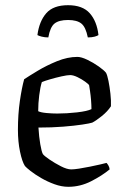

<svg xmlns="http://www.w3.org/2000/svg" viewBox="-20 -719 476 739"><path d="M243 0Q217 0 189.5 -10Q162 -20 138 -34Q114 -48 97.5 -61Q81 -74 76 -80Q65 -97 57 -135.5Q49 -174 49 -219Q49 -279 56.5 -330.5Q64 -382 73 -414Q91 -426 125 -446.5Q159 -467 199.5 -483.5Q240 -500 278 -500Q293 -500 316 -489Q339 -478 359.5 -463.5Q380 -449 388 -439Q393 -430 397.5 -407.5Q402 -385 405 -358.5Q408 -332 407 -310Q394 -290 371.5 -272Q349 -254 335 -247Q326 -244 296.5 -239.5Q267 -235 223.5 -231.5Q180 -228 128 -228Q130 -193 135 -164Q140 -135 145 -126Q150 -119 170.5 -105Q191 -91 214.5 -79Q238 -67 254 -67Q265 -67 284.5 -70Q304 -73 326 -77.5Q348 -82 365.5 -86Q383 -90 390 -92Q393 -89 397 -82.5Q401 -76 402 -67Q373 -43 331 -21.5Q289 0 243 0ZM200 -282Q237 -282 276.5 -286.5Q316 -291 332 -299Q332 -314 330.5 -333Q329 -352 326.5 -368.5Q324 -385 323 -391Q321 -395 308 -404.5Q295 -414 278.5 -422Q262 -430 250 -430Q239 -430 216.5 -425Q194 -420 172 -413.5Q150 -407 141 -403Q135 -384 131 -352.5Q127 -321 127 -291Q137 -286 159 -284Q181 -282 200 -282ZM242 -699Q298 -699 325.5 -668Q353 -637 359 -584Q355 -581 344.5 -578Q334 -575 318 -575Q310 -615 293 -628.5Q276 -642 242 -642Q207 -642 190 -628.5Q173 -615 166 -575Q152 -575 140.5 -578Q129 -581 124 -584Q131 -637 158 -668Q185 -699 242 -699Z"/></svg>

Font: Texturina 72pt
Style: Regular
Weight: 400
Designer: Guillermo Torres Carreño
Foundry: Omnibus-Type
Version: Version 1.002; ttfautohint (v1.8.3)